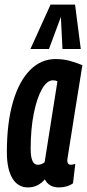

<svg xmlns="http://www.w3.org/2000/svg" viewBox="-20 -809 380 839"><path d="M237 10Q194 10 176 -25Q161 -8 143 1Q125 10 102 10Q58 10 34 -30Q10 -70 10 -144Q10 -272 36.5 -363Q63 -454 111 -502.5Q159 -551 223 -551Q256 -551 285.5 -543Q315 -535 340 -524Q321 -408 309 -332Q297 -256 290 -211.5Q283 -167 279.5 -145.5Q276 -124 275 -116.5Q274 -109 274 -108Q274 -89 290 -89Q298 -89 309 -93L299 -8Q274 10 237 10ZM175 -100 231 -454Q223 -458 211 -458Q185 -458 163 -419Q141 -380 127.5 -312.5Q114 -245 114 -158Q114 -89 145 -89Q161 -89 175 -100ZM113 -595 201 -789H308L333 -595H253L246 -735L194 -595Z"/></svg>

Font: Georama ExtraCondensed SemiBold
Style: Italic
Weight: 600
Width: 2
Italic angle: -9°
Designer: Jean-Baptiste Levee
Foundry: Production Type
Version: Version 1.000